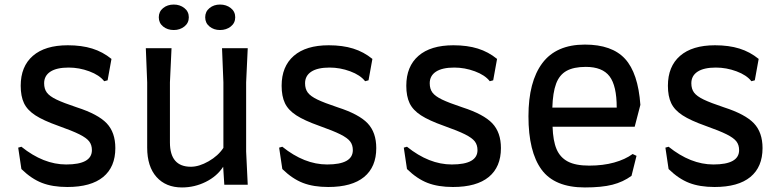

<svg xmlns="http://www.w3.org/2000/svg" viewBox="-20 -812 3433 844"><path d="M74 -69 60 -163 74 -167Q171 -89 271 -89Q384 -89 384 -152Q384 -175 372 -190.5Q360 -206 329 -221.5Q298 -237 236 -259Q171 -282 135.5 -305Q100 -328 85.5 -358.5Q71 -389 71 -435Q71 -520 124.5 -566.5Q178 -613 278 -613Q339 -613 385.5 -598.5Q432 -584 470 -553L453 -459L438 -455Q417 -482 372.5 -498.5Q328 -515 282 -515Q229 -515 201.5 -497Q174 -479 174 -446Q174 -421 186 -405Q198 -389 228 -374.5Q258 -360 318 -340Q411 -310 449 -270Q487 -230 487 -161Q487 -78 433.5 -34Q380 10 276 10Q211 10 164.5 -8Q118 -26 74 -69Z M1062 -146 1069 0H966L961 -79Q934 -37 884.5 -12.5Q835 12 780 12Q709 12 668 -34Q627 -80 627 -163V-450L621 -600H734L727 -450V-186Q727 -79 819 -79Q855 -79 897 -103Q939 -127 962 -162V-450L956 -600H1069L1062 -450ZM678 -736Q678 -761 697 -776.5Q716 -792 744 -792Q771 -792 790.5 -776.5Q810 -761 810 -736Q810 -711 790.5 -695.5Q771 -680 744 -680Q716 -680 697 -695.5Q678 -711 678 -736ZM882 -736Q882 -761 901 -776.5Q920 -792 947 -792Q975 -792 994.5 -776.5Q1014 -761 1014 -736Q1014 -711 994.5 -695.5Q975 -680 947 -680Q920 -680 901 -695.5Q882 -711 882 -736Z M1221 -69 1207 -163 1221 -167Q1318 -89 1418 -89Q1531 -89 1531 -152Q1531 -175 1519 -190.5Q1507 -206 1476 -221.5Q1445 -237 1383 -259Q1318 -282 1282.5 -305Q1247 -328 1232.5 -358.5Q1218 -389 1218 -435Q1218 -520 1271.5 -566.5Q1325 -613 1425 -613Q1486 -613 1532.5 -598.5Q1579 -584 1617 -553L1600 -459L1585 -455Q1564 -482 1519.5 -498.5Q1475 -515 1429 -515Q1376 -515 1348.5 -497Q1321 -479 1321 -446Q1321 -421 1333 -405Q1345 -389 1375 -374.5Q1405 -360 1465 -340Q1558 -310 1596 -270Q1634 -230 1634 -161Q1634 -78 1580.5 -34Q1527 10 1423 10Q1358 10 1311.5 -8Q1265 -26 1221 -69Z M1769 -69 1755 -163 1769 -167Q1866 -89 1966 -89Q2079 -89 2079 -152Q2079 -175 2067 -190.5Q2055 -206 2024 -221.5Q1993 -237 1931 -259Q1866 -282 1830.5 -305Q1795 -328 1780.5 -358.5Q1766 -389 1766 -435Q1766 -520 1819.5 -566.5Q1873 -613 1973 -613Q2034 -613 2080.5 -598.5Q2127 -584 2165 -553L2148 -459L2133 -455Q2112 -482 2067.5 -498.5Q2023 -515 1977 -515Q1924 -515 1896.5 -497Q1869 -479 1869 -446Q1869 -421 1881 -405Q1893 -389 1923 -374.5Q1953 -360 2013 -340Q2106 -310 2144 -270Q2182 -230 2182 -161Q2182 -78 2128.5 -34Q2075 10 1971 10Q1906 10 1859.5 -8Q1813 -26 1769 -69Z M2303 -301Q2303 -453 2364 -534.5Q2425 -616 2551 -616Q2670 -616 2727.5 -553.5Q2785 -491 2795 -351L2770 -255H2409Q2411 -193 2426.5 -156.5Q2442 -120 2476 -102Q2510 -84 2570 -84Q2631 -84 2679.5 -97.5Q2728 -111 2761 -135L2778 -127L2756 -39Q2719 -12 2672 0Q2625 12 2551 12Q2418 12 2360.5 -66.5Q2303 -145 2303 -301ZM2691 -339Q2691 -435 2659.5 -476.5Q2628 -518 2555 -518Q2502 -518 2470.5 -500.5Q2439 -483 2424.5 -444Q2410 -405 2408 -339Z M2919 -69 2905 -163 2919 -167Q3016 -89 3116 -89Q3229 -89 3229 -152Q3229 -175 3217 -190.5Q3205 -206 3174 -221.5Q3143 -237 3081 -259Q3016 -282 2980.5 -305Q2945 -328 2930.5 -358.5Q2916 -389 2916 -435Q2916 -520 2969.5 -566.5Q3023 -613 3123 -613Q3184 -613 3230.5 -598.5Q3277 -584 3315 -553L3298 -459L3283 -455Q3262 -482 3217.5 -498.5Q3173 -515 3127 -515Q3074 -515 3046.5 -497Q3019 -479 3019 -446Q3019 -421 3031 -405Q3043 -389 3073 -374.5Q3103 -360 3163 -340Q3256 -310 3294 -270Q3332 -230 3332 -161Q3332 -78 3278.5 -34Q3225 10 3121 10Q3056 10 3009.5 -8Q2963 -26 2919 -69Z"/></svg>

Font: Farro
Style: Regular
Weight: 400
Designer: Aceler Chua
Foundry: Grayscale Limited
Version: Version 1.101